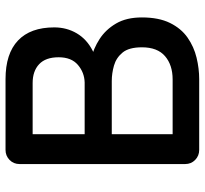

<svg xmlns="http://www.w3.org/2000/svg" viewBox="-43 -697 740 694"><g transform="rotate(-90 327.0 -350.0)"><path d="M388 -700Q480 -700 527.5 -655Q575 -610 575 -524Q575 -479 553.5 -442.5Q532 -406 490.5 -385Q449 -364 387 -363L389 -400Q422 -400 460.5 -391Q499 -382 533 -360Q567 -338 589 -300.5Q611 -263 611 -207Q611 -146 591 -105.5Q571 -65 538 -42Q505 -19 465.5 -9.5Q426 0 388 0H132Q111 0 96 -14.5Q81 -29 81 -51V-649Q81 -671 96 -685.5Q111 -700 132 -700ZM374 -602H177L189 -618V-403L178 -414H376Q412 -415 439.5 -438.5Q467 -462 467 -508Q467 -555 442 -578.5Q417 -602 374 -602ZM381 -316H182L189 -323V-87L181 -96H387Q439 -96 471 -123.5Q503 -151 503 -207Q503 -254 484 -277Q465 -300 437 -308Q409 -316 381 -316Z"/></g></svg>

Font: Quicksand Light SemiBold
Style: Regular
Weight: 600
Version: Version 3.004